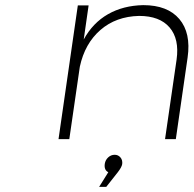

<svg xmlns="http://www.w3.org/2000/svg" viewBox="-20 -542 754 748"><path d="M208 0 283.2 -521H325.2L306.2 -388.2Q341.3 -452.6 400.6 -486.6Q460 -520.5 538.1 -522Q632.8 -522 678.7 -467.8Q724.6 -413.6 710.9 -317.9L665 0H623L668 -310.1Q679.2 -390.1 640.6 -435.1Q602.1 -480 522 -480Q432.1 -478 371.3 -425.3Q310.5 -372.6 291 -282.2L250 0ZM366.2 186 401.9 128.9Q384.8 120.6 388.2 96.2Q390.6 81.1 401.6 71Q412.6 61 426.8 61Q440.4 61 449.2 71.3Q458 81.5 456.1 97.2Q454.1 109.4 439 128.9L394 186Z"/></svg>

Font: Trueno UltraLight
Style: Italic
Weight: 250
Designer: Julieta Ulanovsky
Foundry: Julieta Ulanovsky
Version: Version 3.001b | FøM Fix